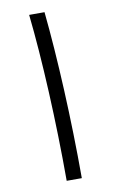

<svg xmlns="http://www.w3.org/2000/svg" viewBox="-82 -754 487 800"><g transform="rotate(-10 161.5 -354.0)"><path d="M198 0C198 -248 185 -514 165 -708H100C121 -517 134 -251 134 0Z"/></g></svg>

Font: UULA Sans
Style: Regular
Weight: 400
Designer: Mohamed Gaber, Laura Garcia Mut
Foundry: Kief Type Foundry
Version: Version 3.006;hotconv 1.0.109;makeotfexe 2.5.65596